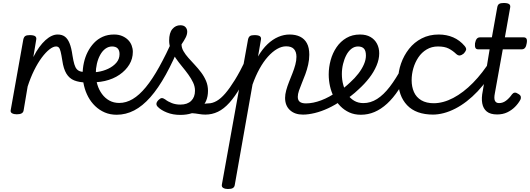

<svg xmlns="http://www.w3.org/2000/svg" viewBox="-20 -750 3547 1285"><path d="M92 15Q73 15 60.5 8Q48 1 52 -15L136 -486Q140 -503 149.5 -509Q159 -515 179 -515Q206 -515 216 -507Q226 -499 222 -482L203 -368Q222 -406 242.5 -434Q263 -462 284 -481Q305 -500 325.5 -509.5Q346 -519 365 -519Q384 -519 392 -507Q400 -495 398.5 -479Q397 -463 386 -451Q375 -439 355 -439Q336 -439 311 -419.5Q286 -400 259.5 -364.5Q233 -329 208.5 -279.5Q184 -230 165 -171L138 -11Q136 2 125 8.5Q114 15 92 15Z M554 -198Q509 -199 476.5 -212Q444 -225 424.5 -257Q405 -289 397 -345Q391 -383 386 -403.5Q381 -424 374 -431.5Q367 -439 355 -439Q336 -439 328.5 -451Q321 -463 323 -479Q325 -495 336 -507Q347 -519 366 -519Q395 -519 414 -505Q433 -491 445.5 -460.5Q458 -430 465 -379Q471 -342 477.5 -320Q484 -298 494.5 -286.5Q505 -275 522 -271Q539 -267 566 -267Q583 -267 590 -256.5Q597 -246 595 -232.5Q593 -219 583 -208.5Q573 -198 554 -198Z M558 -269Q594 -263 632.5 -268.5Q671 -274 704.5 -290Q738 -306 759 -330.5Q780 -355 780 -388Q780 -413 767.5 -426Q755 -439 729 -439Q715 -439 708 -451Q701 -463 702.5 -479Q704 -495 714 -507Q724 -519 744 -519Q774 -519 797.5 -509Q821 -499 837 -483Q853 -467 861 -446Q869 -425 869 -403Q869 -357 845.5 -318Q822 -279 780 -250Q738 -221 681.5 -208Q625 -195 560 -201Z M761 18Q717 18 681 2.5Q645 -13 617 -40Q589 -67 570.5 -101.5Q552 -136 542.5 -175.5Q533 -215 533 -254Q533 -292 541.5 -330.5Q550 -369 567 -402.5Q584 -436 609 -462.5Q634 -489 667.5 -504Q701 -519 743 -519Q752 -519 755 -507Q758 -495 755.5 -479Q753 -463 746.5 -451Q740 -439 731 -439Q706 -439 685.5 -424Q665 -409 650.5 -382.5Q636 -356 628.5 -323.5Q621 -291 621 -257Q621 -219 631.5 -184Q642 -149 662.5 -121Q683 -93 712 -77Q741 -61 778 -61Q824 -61 868 -87Q912 -113 956 -166.5Q1000 -220 1045.5 -302Q1091 -384 1141 -494Q1145 -505 1159.5 -502.5Q1174 -500 1185.5 -491Q1197 -482 1192 -469Q1141 -343 1090 -251Q1039 -159 986.5 -99.5Q934 -40 878 -11Q822 18 761 18Z M1355 17Q1333 17 1311 13Q1289 9 1264.5 7.5Q1240 6 1209 14L1234 -18Q1265 -31 1291.5 -40Q1318 -49 1339 -53.5Q1360 -58 1375 -58Q1384 -58 1386.5 -46.5Q1389 -35 1385 -20.5Q1381 -6 1373 5.5Q1365 17 1355 17ZM1187 19Q1137 19 1097 3Q1057 -13 1036 -35Q1026 -45 1027 -56.5Q1028 -68 1041 -81Q1053 -93 1062.5 -93.5Q1072 -94 1085 -85Q1104 -70 1130 -60Q1156 -50 1187 -50Q1234 -50 1259.5 -75Q1285 -100 1285 -143Q1285 -171 1272.5 -197.5Q1260 -224 1240.5 -251Q1221 -278 1199 -304.5Q1177 -331 1157 -359.5Q1137 -388 1124.5 -417.5Q1112 -447 1112 -478Q1112 -530 1133.5 -555.5Q1155 -581 1187 -581Q1210 -581 1221.5 -568.5Q1233 -556 1233 -538Q1233 -519 1222.5 -498.5Q1212 -478 1195 -453Q1195 -430 1208 -407.5Q1221 -385 1241 -362.5Q1261 -340 1283.5 -316Q1306 -292 1326 -265.5Q1346 -239 1359 -208.5Q1372 -178 1372 -142Q1372 -67 1321.5 -24Q1271 19 1187 19Z M1354 17Q1340 17 1333.5 5.5Q1327 -6 1329 -20.5Q1331 -35 1342 -46.5Q1353 -58 1374 -58Q1401 -58 1429.5 -74Q1458 -90 1488 -125Q1518 -160 1552 -215Q1586 -270 1624 -349Q1631 -362 1644 -361.5Q1657 -361 1665.5 -351.5Q1674 -342 1669 -330Q1629 -236 1591 -170Q1553 -104 1515.5 -62.5Q1478 -21 1438.5 -2Q1399 17 1354 17Z M1505 515Q1487 515 1474.5 508Q1462 501 1465 485L1640 -486Q1644 -503 1653.5 -509Q1663 -515 1683 -515Q1710 -515 1720 -507Q1730 -499 1726 -482L1707 -372Q1736 -422 1770.5 -454.5Q1805 -487 1842.5 -503Q1880 -519 1918 -519Q1959 -519 1988.5 -504.5Q2018 -490 2034 -460.5Q2050 -431 2050 -384Q2050 -351 2042.5 -317.5Q2035 -284 2023.5 -253Q2012 -222 2000.5 -194.5Q1989 -167 1981 -143.5Q1973 -120 1973 -102Q1973 -79 1986.5 -68.5Q2000 -58 2028 -58Q2042 -58 2048.5 -46.5Q2055 -35 2053 -20.5Q2051 -6 2039.5 5.5Q2028 17 2007 17Q1953 17 1920.5 -13Q1888 -43 1888 -95Q1888 -118 1895.5 -145.5Q1903 -173 1914.5 -202Q1926 -231 1937.5 -260Q1949 -289 1956.5 -317Q1964 -345 1964 -370Q1964 -403 1947.5 -421.5Q1931 -440 1895 -440Q1865 -440 1834 -422Q1803 -404 1773 -370.5Q1743 -337 1717 -290Q1691 -243 1670 -184L1551 489Q1549 502 1538.5 508.5Q1528 515 1505 515Z M2008 17Q1989 17 1982.5 5.5Q1976 -6 1980.5 -20.5Q1985 -35 1997 -46.5Q2009 -58 2028 -58Q2075 -58 2129.5 -78.5Q2184 -99 2237 -137Q2249 -145 2259 -140.5Q2269 -136 2275 -124.5Q2281 -113 2280.5 -100Q2280 -87 2270 -80Q2223 -47 2176.5 -25.5Q2130 -4 2086.5 6.5Q2043 17 2008 17Z M2237 -130Q2262 -146 2283.5 -163.5Q2305 -181 2324 -199Q2355 -227 2378.5 -257.5Q2402 -288 2415.5 -319Q2429 -350 2429 -378Q2429 -411 2415.5 -425Q2402 -439 2376 -439Q2362 -439 2355 -451Q2348 -463 2349 -479Q2350 -495 2360 -507Q2370 -519 2390 -519Q2431 -519 2459.5 -502.5Q2488 -486 2503 -457.5Q2518 -429 2518 -393Q2518 -353 2500 -310.5Q2482 -268 2451 -228Q2420 -188 2379 -151Q2355 -128 2327.5 -107Q2300 -86 2271 -68Z M2395 18Q2352 18 2318 2.5Q2284 -13 2258 -39.5Q2232 -66 2214.5 -100.5Q2197 -135 2188.5 -173.5Q2180 -212 2180 -252Q2180 -300 2193 -347.5Q2206 -395 2232.5 -434Q2259 -473 2298.5 -496Q2338 -519 2389 -519Q2401 -519 2405 -507Q2409 -495 2406.5 -479Q2404 -463 2396 -451Q2388 -439 2376 -439Q2352 -439 2332 -423.5Q2312 -408 2298 -381.5Q2284 -355 2276 -322Q2268 -289 2268 -254Q2268 -216 2277.5 -181.5Q2287 -147 2305 -119.5Q2323 -92 2350 -76Q2377 -60 2412 -60Q2460 -60 2503.5 -87.5Q2547 -115 2588.5 -169Q2630 -223 2673 -303Q2677 -310 2690.5 -308.5Q2704 -307 2714.5 -299.5Q2725 -292 2721 -281Q2685 -205 2648 -149Q2611 -93 2570.5 -56Q2530 -19 2486.5 -0.5Q2443 18 2395 18Z M2880 17Q2764 17 2704.5 -46Q2645 -109 2645 -216Q2645 -271 2664 -325Q2683 -379 2717.5 -423Q2752 -467 2802.5 -493Q2853 -519 2916 -519Q2969 -519 3013 -500Q3057 -481 3090 -442Q3103 -426 3099 -415Q3095 -404 3084 -392Q3071 -381 3058.5 -379Q3046 -377 3033 -389Q3010 -411 2983 -425Q2956 -439 2911 -439Q2869 -439 2835.5 -419Q2802 -399 2780 -366Q2758 -333 2746.5 -293.5Q2735 -254 2735 -213Q2735 -169 2750.5 -134Q2766 -99 2799.5 -79Q2833 -59 2885 -59Q2899 -59 2905.5 -47.5Q2912 -36 2911 -21Q2910 -6 2902 5.5Q2894 17 2880 17Z M2875 17Q2866 17 2861.5 5.5Q2857 -6 2858 -21Q2859 -36 2865 -47.5Q2871 -59 2881 -59Q2946 -59 3013.5 -94.5Q3081 -130 3145.5 -195.5Q3210 -261 3266 -351Q3272 -361 3283.5 -357Q3295 -353 3303.5 -343Q3312 -333 3307 -323Q3249 -215 3177 -139Q3105 -63 3027 -23Q2949 17 2875 17Z M3307 16Q3262 16 3238 -3.5Q3214 -23 3207.5 -58.5Q3201 -94 3211 -141L3257 -420H3179Q3167 -420 3162 -429.5Q3157 -439 3159 -460Q3163 -481 3171 -490.5Q3179 -500 3192 -500H3272L3308 -701Q3311 -718 3321 -724Q3331 -730 3351 -730Q3378 -730 3388 -722Q3398 -714 3394 -697L3359 -500H3485Q3498 -500 3503.5 -491Q3509 -482 3505 -460Q3502 -440 3494 -430Q3486 -420 3473 -420H3345L3292 -126Q3285 -91 3292.5 -75.5Q3300 -60 3320 -60Q3345 -60 3366.5 -76Q3388 -92 3407 -119Q3415 -129 3425 -130Q3435 -131 3448 -122Q3463 -114 3465.5 -103.5Q3468 -93 3463 -83Q3449 -57 3426.5 -34.5Q3404 -12 3374.5 2Q3345 16 3307 16Z"/></svg>

Font: Playwrite ZA
Style: Regular
Weight: 400
Designer: Veronika Burian, José Scaglione
Foundry: TypeTogether
Version: Version 1.002